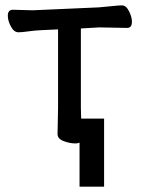

<svg xmlns="http://www.w3.org/2000/svg" viewBox="-20 -512 521 707"><path d="M256.8 16.1Q236.8 16.1 214.4 7.6Q191.9 -1 191.9 -18.1L193.8 -115.2V-403.8L131.8 -400.9Q108.9 -399.9 84.5 -396.5Q60.1 -393.1 47.9 -393.1Q31.7 -393.1 20.3 -414.1Q8.8 -435.1 8.8 -454.1Q8.8 -476.1 27.8 -476.1L100.1 -474.1L344.2 -484.9Q368.2 -486.8 392.6 -489.5Q417 -492.2 429.2 -492.2Q444.3 -492.2 455.1 -470.7Q465.8 -449.2 465.8 -432.1Q465.8 -409.2 448.2 -409.2L345.2 -411.1L277.8 -407.2V-115.2L280.8 0Q280.8 16.1 256.8 16.1ZM363.3 -75.2V175.3H272.9V-75.2Z"/></svg>

Font: LXGW WenKai Screen R
Style: Regular
Weight: 400
Designer: Fontworks Inc.
Version: Version 1.235;May 31, 2022